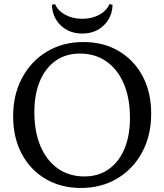

<svg xmlns="http://www.w3.org/2000/svg" viewBox="-20 -914 813 950"><path d="M380 16Q282 16 206 -28.5Q130 -73 87.5 -153Q45 -233 45 -338Q45 -446 89.5 -529Q134 -612 212.5 -659Q291 -706 393 -706Q492 -706 567.5 -661.5Q643 -617 685.5 -537.5Q728 -458 728 -352Q728 -244 683.5 -161Q639 -78 560.5 -31Q482 16 380 16ZM398 -41Q467 -41 517.5 -76.5Q568 -112 595.5 -177Q623 -242 623 -331Q623 -429 592.5 -500Q562 -571 506.5 -610Q451 -649 375 -649Q306 -649 255.5 -613.5Q205 -578 177.5 -513Q150 -448 150 -359Q150 -262 180.5 -190.5Q211 -119 266.5 -80Q322 -41 398 -41ZM387 -748Q323 -748 281 -788Q239 -828 237 -890L252 -894Q267 -860 303.5 -840.5Q340 -821 387 -821Q434 -821 470.5 -840.5Q507 -860 522 -894L537 -890Q535 -828 493 -788Q451 -748 387 -748Z"/></svg>

Font: Platypi Light
Style: Regular
Weight: 300
Designer: David Sargent
Foundry: Bolt Cutter Type
Version: Version 1.200